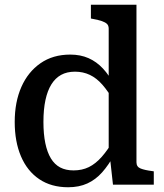

<svg xmlns="http://www.w3.org/2000/svg" viewBox="-20 -778 691 809"><path d="M555 -94Q555 -75 572.5 -68Q590 -61 622 -57L628 -56V0H456L443 -117H438V-657Q438 -670 431 -677Q424 -684 409.5 -689Q395 -694 373 -698L363 -700V-758H555ZM276 -548Q319 -548 353 -533Q387 -518 414 -489Q441 -460 463 -417L460 -351Q436 -393 411.5 -421Q387 -449 358.5 -462.5Q330 -476 296 -476Q262 -476 237.5 -462.5Q213 -449 196.5 -422.5Q180 -396 171.5 -356.5Q163 -317 163 -264Q163 -213 171 -174.5Q179 -136 194.5 -110.5Q210 -85 233.5 -72.5Q257 -60 290 -60Q326 -60 354.5 -74Q383 -88 409 -117.5Q435 -147 461 -192L462 -127Q438 -83 410.5 -52Q383 -21 348 -5Q313 11 267 11Q196 11 145.5 -23Q95 -57 68.5 -119Q42 -181 42 -264Q42 -348 70 -411.5Q98 -475 150.5 -511.5Q203 -548 276 -548Z"/></svg>

Font: Roboto Serif SemiCondensed Medium
Style: Regular
Weight: 500
Width: 4
Designer: Greg Gazdowicz
Foundry: Commercial Type
Version: Version 1.007